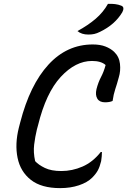

<svg xmlns="http://www.w3.org/2000/svg" viewBox="-20 -949 656 989"><path d="M290 20Q193 20 139 -22.5Q85 -65 70.5 -136Q56 -207 77 -291L84 -318Q134 -512 229.5 -616Q325 -720 458 -720Q496 -720 523 -709.5Q550 -699 568 -682Q594 -657 598 -620Q602 -583 592 -551Q582 -514 573.5 -489Q565 -464 560 -429Q545 -422 521 -422Q493 -422 481.5 -440.5Q470 -459 477 -490Q486 -525 500.5 -552.5Q515 -580 524 -614Q501 -635 454 -635Q369 -635 293 -553Q217 -471 176 -304L170 -282Q161 -245 156 -204.5Q151 -164 161 -119Q178 -100 211 -84Q244 -68 296 -68Q352 -68 405 -91Q458 -114 499 -166H505Q505 -156 504 -143.5Q503 -131 501 -119Q494 -90 484 -71.5Q474 -53 455 -34Q430 -9 386.5 5.5Q343 20 290 20ZM536 -929Q577 -931 604 -920Q615 -916 615.5 -906.5Q616 -897 610 -886Q572 -822 495 -785Q479 -777 465.5 -774Q452 -771 435 -771Q400 -771 379 -789Q434 -819 473 -852.5Q512 -886 536 -929Z"/></svg>

Font: Recursive Mn Csl St
Style: Italic
Weight: 400
Italic angle: -15°
Monospace: yes
Version: Version 1.079;hotconv 1.0.112;makeotfexe 2.5.65598; ttfautoh